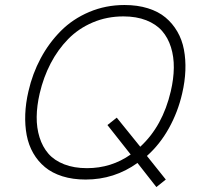

<svg xmlns="http://www.w3.org/2000/svg" viewBox="-20 -717 815 774"><path d="M610.4 37.1 534.2 -60.1Q440.9 6.8 325.2 6.8Q273.4 6.8 231.7 -6.3Q189.9 -19.5 161.4 -43.2Q132.8 -66.9 114 -99.6Q95.2 -132.3 87.6 -172.1Q80.1 -211.9 81.8 -256.6Q83.5 -301.3 94.7 -349.1Q110.8 -419.9 144 -481.9Q177.2 -543.9 225.3 -592.3Q273.4 -640.6 339.6 -668.7Q405.8 -696.8 481.9 -696.8Q534.2 -696.8 576.4 -683.6Q618.7 -670.4 647.2 -646.5Q675.8 -622.6 694.8 -589.8Q713.9 -557.1 721.4 -517.3Q729 -477.5 727.3 -432.9Q725.6 -388.2 714.4 -340.3Q697.3 -265.6 660.9 -200.2Q624.5 -134.8 572.3 -88.4L648.4 6.8ZM330.6 -39.1Q428.7 -39.1 506.8 -94.2L413.1 -212.9L450.7 -242.7L545.4 -125.5Q635.7 -208.5 668.5 -349.1Q680.2 -399.4 680.7 -443.8Q681.2 -488.3 669.2 -526.6Q657.2 -564.9 633.3 -592.3Q609.4 -619.6 569.6 -635.3Q529.8 -650.9 477.5 -650.9Q411.1 -650.9 353.8 -626.5Q296.4 -602.1 254.6 -559.3Q212.9 -516.6 184.1 -461.2Q155.3 -405.8 140.1 -340.8Q128.4 -290.5 127.9 -246.1Q127.4 -201.7 139.4 -163.3Q151.4 -125 175 -97.7Q198.7 -70.3 238.5 -54.7Q278.3 -39.1 330.6 -39.1Z"/></svg>

Font: HK Grotesk Light Legacy Italic
Style: Regular
Weight: 300
Italic angle: -13°
Designer: Alfredo Marco Pradil
Foundry: Hanken Design Co.
Version: Version 2.022;PS 002.022;hotconv 1.0.88;makeotf.lib2.5.64775